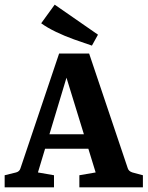

<svg xmlns="http://www.w3.org/2000/svg" viewBox="-26 -805 634 825"><path d="M150 -228H378L399 -166H133ZM523 -82Q527 -69 543 -64L588 -52V0H315V-52L385 -64L244 -522H275L137 -64L206 -52V0H-6V-52L43 -64Q58 -68 62 -82L228 -575H357ZM395 -656 369 -609Q333 -621 292.5 -635.5Q252 -650 214.5 -668Q177 -686 151 -705L209 -785Z"/></svg>

Font: Yrsa
Style: Bold
Weight: 700
Version: Version 2.004